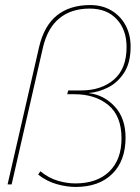

<svg xmlns="http://www.w3.org/2000/svg" viewBox="-20 -730 554 760"><path d="M279 10Q245 10 205 -1Q165 -12 131 -39L140 -52Q173 -25 209 -14.5Q245 -4 278 -4Q364 -4 412.5 -51Q461 -98 461 -182Q461 -271 409 -314Q357 -357 275 -357H246L250 -372H301Q381 -372 431 -415Q481 -458 481 -544Q481 -612 442 -654Q403 -696 335 -696Q262 -696 215 -657.5Q168 -619 150 -542L26 0H10L135 -545Q155 -629 206 -669.5Q257 -710 337 -710Q385 -710 421 -688.5Q457 -667 477 -630Q497 -593 497 -545Q497 -482 471.5 -442.5Q446 -403 408 -384Q370 -365 333 -362V-361Q392 -354 434.5 -308Q477 -262 477 -185Q477 -94 424.5 -42Q372 10 279 10Z"/></svg>

Font: Prodigy Sans Thin
Style: Italic
Weight: 100
Italic angle: -13°
Designer: Wei Huang
Foundry: Wei Huang
Version: Version 1.003; ttfautohint (v1.8.3)